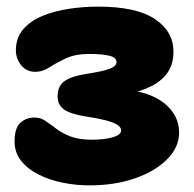

<svg xmlns="http://www.w3.org/2000/svg" viewBox="-20 -550 586 580"><path d="M250 10Q210 10 170 2Q130 -6 97 -22.5Q64 -39 44 -64Q24 -89 24 -123Q24 -163 41.5 -179Q59 -195 84 -195Q102 -195 117 -185Q132 -175 149.5 -161.5Q167 -148 192.5 -138Q218 -128 257 -128Q297 -128 321.5 -135.5Q346 -143 346 -156Q346 -166 333.5 -173.5Q321 -181 297.5 -187Q274 -193 240 -198Q195 -205 174.5 -218.5Q154 -232 154 -259Q154 -290 175 -305Q196 -320 242 -327Q289 -334 310.5 -342Q332 -350 332 -362Q332 -376 311 -381.5Q290 -387 249 -387Q207 -387 178.5 -373.5Q150 -360 129 -346.5Q108 -333 87 -333Q60 -333 44 -353Q28 -373 28 -398Q28 -436 50 -461.5Q72 -487 108.5 -502Q145 -517 189 -523.5Q233 -530 276 -530Q392 -530 448 -492.5Q504 -455 504 -394Q504 -355 485 -329Q466 -303 432.5 -287.5Q399 -272 356 -262L352 -278Q405 -276 442.5 -258.5Q480 -241 500.5 -213Q521 -185 521 -149Q521 -105 484.5 -68.5Q448 -32 387 -11Q326 10 250 10Z"/></svg>

Font: Shantell Sans ExtraBold
Style: Regular
Weight: 800
Designer: Stephen Nixon, Anya Danilova, Shantell Martin
Foundry: Arrow Type
Version: Version 1.011;[c5ecc13dd]